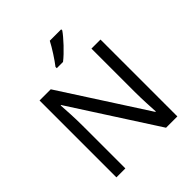

<svg xmlns="http://www.w3.org/2000/svg" viewBox="-251 -1103 1261 1261"><g transform="rotate(-45 380.0 -472.0)"><path d="M528 -934V-944H422C399 -899 356 -833 327 -796V-784H385C432 -820 503 -897 528 -934ZM663 0V-714H579V-311C579 -246 584 -155 586 -123H582L201 -714H97V0H180V-399C180 -472 175 -546 172 -593H176L558 0Z"/></g></svg>

Font: Noto Sans Buginese
Style: Regular
Weight: 400
Designer: Monotype Design Team
Foundry: Monotype Imaging Inc.
Version: Version 2.002